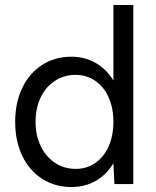

<svg xmlns="http://www.w3.org/2000/svg" viewBox="-20 -740 626 772"><path d="M436 -84Q409 -38 365.5 -13Q322 12 267 12Q201 12 149.5 -21Q98 -54 69.5 -113.5Q41 -173 41 -250Q41 -327 69.5 -386.5Q98 -446 149.5 -479Q201 -512 267 -512Q321 -512 364.5 -487Q408 -462 436 -416V-720H516V0H440ZM285 -61Q329 -61 363.5 -85Q398 -109 417 -152Q436 -195 436 -250Q436 -305 417 -348Q398 -391 363 -415Q328 -439 284 -439Q238 -439 201 -415Q164 -391 143.5 -348Q123 -305 123 -250Q123 -195 144 -152Q165 -109 201.5 -85Q238 -61 285 -61Z"/></svg>

Font: Oak Sans
Style: Regular
Weight: 400
Designer: Erik Kennedy, Walven
Foundry: Erik Kennedy, Walven
Version: Version 1.000